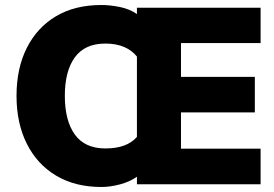

<svg xmlns="http://www.w3.org/2000/svg" viewBox="-20 -736 1094 767"><path d="M385 11Q280 11 204 -34.5Q128 -80 87 -162Q46 -244 46 -353Q46 -463 87 -544.5Q128 -626 203.5 -671Q279 -716 385 -716Q420 -716 459 -708Q498 -700 527 -680V-705H1021V-564H703V-429H998V-287H703V-142H1021V0H527V-30Q499 -10 459.5 0.5Q420 11 385 11ZM239 -353Q239 -254 279 -198.5Q319 -143 401 -143Q487 -143 527 -189V-510Q507 -535 475.5 -548.5Q444 -562 401 -562Q319 -562 279 -507Q239 -452 239 -353Z"/></svg>

Font: Mulish Black
Style: Regular
Weight: 900
Designer: Vernon Adams
Foundry: Vernon Adams
Version: Version 3.603; ttfautohint (v1.8.3)